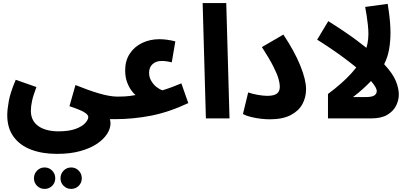

<svg xmlns="http://www.w3.org/2000/svg" viewBox="-20 -767 2660 1244"><path d="M441 457Q412 457 392 437Q372 417 372 388Q372 359 392 338.5Q412 318 441 318Q470 318 490 338.5Q510 359 510 388Q510 417 490 437Q470 457 441 457ZM269 457Q240 457 220 437Q200 417 200 388Q200 359 220 338.5Q240 318 269 318Q298 318 318 338.5Q338 359 338 388Q338 417 318 437Q298 457 269 457Z M27 -21Q27 -57 37 -112.5Q47 -168 82 -250L216 -203Q195 -148 187.5 -112.5Q180 -77 180 -49Q180 14 226.5 48.5Q273 83 357 84Q427 84 470 68Q513 52 532.5 30Q552 8 552 -9Q552 -24 525.5 -40Q499 -56 430 -79L469 -216Q550 -183 619 -162.5Q688 -142 738 -141Q774 -141 791.5 -120Q809 -99 809 -70Q809 -36 788 -15.5Q767 5 728 5Q719 5 710 5Q701 5 692 5Q696 20 696 33Q696 65 674.5 99.5Q653 134 610 163.5Q567 193 501.5 211.5Q436 230 349 230Q254 230 181.5 202.5Q109 175 68 119Q27 63 27 -21Z M727 5 737 -141Q765 -141 784 -142Q803 -143 819.5 -145Q836 -147 858 -151Q846 -161 830.5 -182Q815 -203 803 -235.5Q791 -268 791 -312Q791 -374 821 -419.5Q851 -465 901.5 -489Q952 -513 1012 -513Q1061 -513 1116 -499L1093 -363Q1058 -372 1027 -372Q991 -372 968.5 -351.5Q946 -331 946 -295Q946 -266 960.5 -242Q975 -218 995 -202.5Q1015 -187 1033 -182Q1048 -187 1061 -191Q1074 -195 1095 -203Q1116 -211 1155 -227L1200 -99Q1074 -40 958.5 -17.5Q843 5 727 5Z M1314 0 1293 -747H1446L1467 0Z M1554 -28 1588 -168Q1617 -158 1652 -152Q1687 -146 1713 -146Q1752 -146 1772.5 -159.5Q1793 -173 1793 -206Q1793 -226 1784.5 -256.5Q1776 -287 1751 -336.5Q1726 -386 1677 -462L1816 -543Q1888 -435 1925.5 -342.5Q1963 -250 1963 -189Q1963 -136 1939 -92Q1915 -48 1863 -21Q1811 6 1728 6Q1703 6 1671.5 2.5Q1640 -1 1608.5 -8.5Q1577 -16 1554 -28Z M2339 -286Q2287 -334 2208 -392.5Q2129 -451 2035 -510L2107 -630Q2214 -563 2290 -506.5Q2366 -450 2418 -403Z M2564 -154Q2564 -118 2546.5 -82.5Q2529 -47 2490 -23.5Q2451 0 2387 0H2105V-158Q2200 -229 2257.5 -293Q2315 -357 2341 -419Q2367 -481 2367 -547Q2367 -573 2363.5 -606Q2360 -639 2355 -670Q2350 -701 2346 -722L2492 -742Q2495 -722 2499.5 -690.5Q2504 -659 2507 -623Q2510 -587 2510 -555Q2510 -499 2501 -447.5Q2492 -396 2469 -351Q2526 -289 2545 -241.5Q2564 -194 2564 -154ZM2267 -138H2346Q2391 -138 2406 -149Q2421 -160 2421 -177Q2421 -199 2384 -242Q2358 -215 2328.5 -188.5Q2299 -162 2267 -138Z"/></svg>

Font: Noto Sans Arabic Cond ExtBd
Style: Regular
Weight: 800
Width: 3
Designer: Monotype Design Team, Nadine Chahine, Nizar Qandah and Khaled Hosny
Foundry: Monotype Imaging Inc.
Version: Version 2.012; ttfautohint (v1.8.4.7-5d5b)